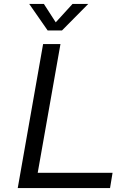

<svg xmlns="http://www.w3.org/2000/svg" viewBox="-20 -952 677 972"><path d="M221.2 -797.9 127.9 -932.1H202.1L262.2 -838.9L347.2 -932.1H426.8L293.9 -797.9ZM69.8 0 198.2 -729H286.1L170.9 -77.1H549.8L537.1 0Z"/></svg>

Font: Hubot Sans
Style: Italic
Weight: 400
Italic angle: -10°
Designer: Deni Anggara
Foundry: GitHub
Version: Version 1.001;gftools[0.9.31]